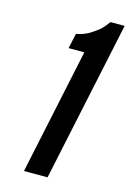

<svg xmlns="http://www.w3.org/2000/svg" viewBox="-114 -792 575 849"><g transform="rotate(15 174.0 -367.5)"><path d="M84 0H192L348 -735H283Q269.5 -715.5 251 -697Q233 -682 208.8 -667Q184.5 -652 149 -645L134 -576H206Z"/></g></svg>

Font: League Gothic
Style: Italic
Weight: 400
Designer: The League of Moveable Type
Version: Version 1.600; ttfautohint (v1.8.3)